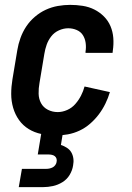

<svg xmlns="http://www.w3.org/2000/svg" viewBox="-20 -548 540 788"><path d="M209 8Q179 8 150 2Q121 -4 97.5 -18.5Q74 -33 58 -55.5Q42 -78 34 -105.5Q26 -133 26 -162.5Q26 -192 31 -222L51 -342Q55 -367 64 -392Q73 -417 87.5 -439Q102 -461 123 -479Q144 -497 168 -508Q192 -519 217.5 -523.5Q243 -528 268 -528Q294 -528 319.5 -524Q345 -520 367 -509Q389 -498 406.5 -480.5Q424 -463 433.5 -440.5Q443 -418 445 -392.5Q447 -367 443 -340L442 -331H331V-336Q334 -354 331.5 -372Q329 -390 320 -404Q311 -418 294.5 -425Q278 -432 260 -432Q241 -432 222 -423.5Q203 -415 190.5 -399Q178 -383 171.5 -364.5Q165 -346 162 -327L142 -207Q138 -185 138.5 -163.5Q139 -142 148.5 -124.5Q158 -107 176.5 -97.5Q195 -88 217 -88Q236 -88 255.5 -96.5Q275 -105 289 -121Q303 -137 312.5 -155.5Q322 -174 327 -193L431 -170Q424 -146 412.5 -122.5Q401 -99 385.5 -78.5Q370 -58 350 -40.5Q330 -23 306.5 -12Q283 -1 258 3.5Q233 8 209 8ZM57 220 70 145H170Q177 145 183.5 143.5Q190 142 196 139Q202 136 206.5 130Q211 124 212 118Q214 110 212 103.5Q210 97 205 93Q200 89 193 87.5Q186 86 179 86H135L164 -88H252L230 47Q243 51 254.5 58.5Q266 66 272.5 77Q279 88 281 102Q283 116 280 131Q277 151 266 169.5Q255 188 236.5 199.5Q218 211 197.5 215.5Q177 220 157 220Z"/></svg>

Font: Iosevka Custom
Style: Bold Italic
Weight: 700
Italic angle: -9°
Designer: Belleve Invis
Foundry: Belleve Invis
Version: Version 30.3.1; ttfautohint (v1.8.3)